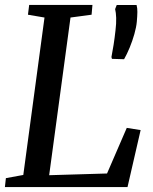

<svg xmlns="http://www.w3.org/2000/svg" viewBox="-22 -763 622 783"><path d="M-2 0 2 -36.5 73 -49.5 159.5 -691.5 92 -703 97 -743H355L351.5 -703L265.5 -691.5L178.5 -48.5L414.5 -55.5L495 -241.5L551.5 -232.5L498 0ZM484 -521.5 434.5 -523 432.5 -530.5Q437 -553 441.2 -580Q445.5 -607 449 -639Q452.5 -668 451.8 -690Q451 -712 447.5 -726L454 -742.5H535Q538.5 -729.5 538.2 -714.2Q538 -699 536 -675Q534 -652.5 526 -624.2Q518 -596 506.8 -568.8Q495.5 -541.5 484 -521.5Z"/></svg>

Font: Merriweather 36pt
Style: Italic
Weight: 400
Italic angle: -7.8°
Version: Version 2.101